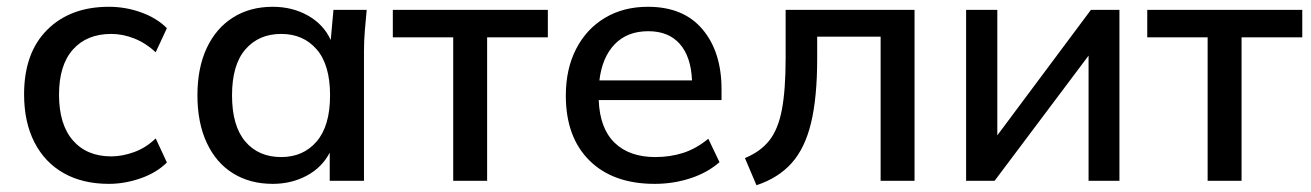

<svg xmlns="http://www.w3.org/2000/svg" viewBox="-20 -533 3864 566"><path d="M301 9Q224 9 168 -22.5Q112 -54 81.5 -113.5Q51 -173 51 -255Q51 -377 119 -445Q187 -513 301 -513Q350 -513 396 -496.5Q442 -480 472 -450L439 -379Q410 -406 376 -419.5Q342 -433 308 -433Q236 -433 195 -387Q154 -341 154 -254Q154 -166 195 -119Q236 -72 308 -72Q340 -72 375 -84.5Q410 -97 439 -125L472 -54Q442 -24 395 -7.5Q348 9 301 9Z M784 9Q717 9 667 -22Q617 -53 589.5 -112Q562 -171 562 -252Q562 -333 589.5 -391.5Q617 -450 667 -481.5Q717 -513 784 -513Q842 -513 888 -487Q934 -461 955 -415L963 -504H1061Q1058 -473 1055.5 -442.5Q1053 -412 1053 -383V0H952V-83Q929 -39 884 -15Q839 9 784 9ZM809 -70Q874 -70 913.5 -116Q953 -162 953 -252Q953 -342 913.5 -387.5Q874 -433 809 -433Q743 -433 703.5 -387.5Q664 -342 664 -252Q664 -162 703 -116Q742 -70 809 -70Z M1316 0V-423H1138V-504H1595V-423H1416V0Z M1910 9Q1787 9 1717.5 -60Q1648 -129 1648 -251Q1648 -330 1678.5 -389Q1709 -448 1763.5 -480.5Q1818 -513 1890 -513Q1995 -513 2051 -446.5Q2107 -380 2107 -270V-238H1745Q1748 -155 1791.5 -112.5Q1835 -70 1912 -70Q1956 -70 1994.5 -82.5Q2033 -95 2068 -124L2101 -55Q2066 -24 2015.5 -7.5Q1965 9 1910 9ZM1891 -441Q1829 -441 1792 -402.5Q1755 -364 1747 -296H2020Q2017 -366 1984 -403.5Q1951 -441 1891 -441Z M2210 13 2176 -67Q2222 -86 2248 -119Q2274 -152 2285 -210Q2296 -268 2296 -363V-504H2676V0H2576V-425H2389V-360Q2389 -246 2371 -171Q2353 -96 2313.5 -52Q2274 -8 2210 13Z M2828 0V-504H2920V-134L3196 -504H3280V0H3189V-369L2912 0Z M3540 0V-423H3362V-504H3819V-423H3640V0Z"/></svg>

Font: Mulish SemiBold
Style: Regular
Weight: 600
Designer: Vernon Adams
Foundry: Vernon Adams
Version: Version 3.603; ttfautohint (v1.8.3)